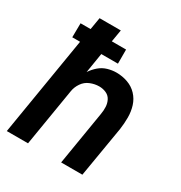

<svg xmlns="http://www.w3.org/2000/svg" viewBox="-172 -857 921 979"><g transform="rotate(30 288.0 -367.5)"><path d="M9 0H134L190 -339Q194 -365 210 -388.5Q226 -412 252 -422.5Q278 -433 304 -433Q326 -433 345 -424.5Q364 -416 373.5 -398Q383 -380 384 -358.5Q385 -337 381 -315L329 0H454L504 -298Q509 -333 509 -368Q509 -403 499 -435Q489 -467 466.5 -491Q444 -515 412 -526.5Q380 -538 345 -538Q320 -538 294 -530.5Q268 -523 247 -505Q226 -487 211 -464L230 -581H328V-664H244L256 -735H131L119 -664H60L59 -581H105Z"/></g></svg>

Font: Iosevka Sparkle Oblique
Style: Bold
Weight: 700
Italic angle: -9°
Designer: Belleve Invis
Foundry: Belleve Invis
Version: Version 4.5.0; ttfautohint (v1.8.3)